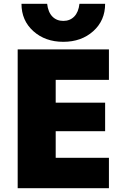

<svg xmlns="http://www.w3.org/2000/svg" viewBox="-20 -990 656 1010"><path d="M533 -450V-300H273V-160H553V0H73V-730H553V-570H273V-450ZM93 -970H228Q233 -926 255.5 -903Q278 -880 313 -880Q348 -880 370.5 -903Q393 -926 398 -970H533Q533 -882 470.5 -826Q408 -770 313 -770Q218 -770 155.5 -826Q93 -882 93 -970Z"/></svg>

Font: Mplus 1p Black
Style: Regular
Weight: 900
Version: Version 1.061